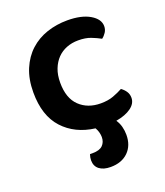

<svg xmlns="http://www.w3.org/2000/svg" viewBox="-128 -576 740 860"><g transform="rotate(-20 242.0 -146.0)"><path d="M168 -236Q168 -162 207 -124.5Q246 -87 308 -87Q343 -87 368.5 -96.5Q394 -106 414 -117Q428 -107 436.5 -94Q445 -81 445 -64Q445 -37 418.5 -17.5Q392 2 346 10Q357 26 362 45Q367 64 367 84Q367 135 336 165.5Q305 196 252 196Q218 196 198.5 181Q179 166 179 138Q179 125 184 110H197Q230 110 245 95Q260 80 260 56Q260 46 257 34Q254 22 247 10Q153 -2 96.5 -63.5Q40 -125 40 -236Q40 -299 60 -346.5Q80 -394 114.5 -425.5Q149 -457 195 -472.5Q241 -488 293 -488Q360 -488 400 -464.5Q440 -441 440 -407Q440 -391 431.5 -378Q423 -365 412 -357Q392 -368 367.5 -377.5Q343 -387 308 -387Q278 -387 252.5 -377Q227 -367 208.5 -348Q190 -329 179 -301Q168 -273 168 -236Z"/></g></svg>

Font: Baloo 2 Latin SemiBold
Style: Regular
Weight: 400
Designer: Sarang Kulkarni and Ek Type
Foundry: Ek Type
Version: Version 1.001